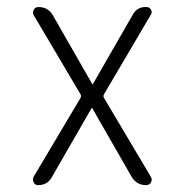

<svg xmlns="http://www.w3.org/2000/svg" viewBox="-20 -540 540 560"><path d="M78.1 -24.4 213.9 -252.9Q218.8 -259.8 213.9 -266.6L78.1 -496.1Q74.2 -503.9 78.6 -511.7Q83 -519.5 91.8 -519.5Q120.1 -519.5 133.8 -496.1L249 -294.9Q249 -293.9 250 -293.9Q251 -293.9 251 -294.9L367.2 -497.1Q379.9 -520.5 407.2 -519.5Q416 -519.5 420.4 -511.7Q424.8 -503.9 419.9 -497.1L284.2 -266.6Q279.3 -259.8 284.2 -252.9L419.9 -24.4Q424.8 -16.6 420.4 -8.3Q416 0 406.2 0Q377.9 0 363.3 -25.4L249 -224.6Q249 -225.6 248 -225.6Q247.1 -225.6 247.1 -224.6L131.8 -24.4Q119.1 0 90.8 0Q82 0 78.1 -8.3Q74.2 -16.6 78.1 -24.4Z"/></svg>

Font: Rounded-X Mgen+ 1mn light
Style: Regular
Weight: 200
Designer: [Source Han Sans]
Ryoko NISHIZUKA  (kana & ideographs); Paul D. Hunt (Latin, Greek & Cyrillic); Wenlong ZHANG  (bopomofo
Version: Version 1.059.20150602